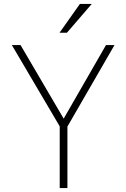

<svg xmlns="http://www.w3.org/2000/svg" viewBox="-20 -951 639 971"><path d="M321 -311V0H282V-312L40 -723H84L302 -351L516 -723H559ZM444 -931 318.5 -785.5H281L384 -931Z"/></svg>

Font: Public Sans VF
Style: Regular
Weight: 400
Designer: Pablo Impallari, Rodrigo Fuenzalida (Modified by Dan O. Williams and USWDS)
Version: Version 1.003